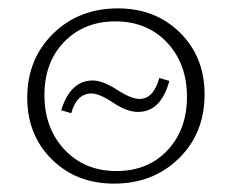

<svg xmlns="http://www.w3.org/2000/svg" viewBox="-20 -434 554 458"><path d="M252 4Q162 4 103.5 -54Q45 -112 45 -201Q45 -293 106.5 -353.5Q168 -414 261 -414Q351 -414 409.5 -356Q468 -298 468 -209Q468 -116 406.5 -56Q345 4 252 4ZM258 -26Q333 -26 379.5 -75.5Q426 -125 426 -203Q426 -282 378.5 -332.5Q331 -383 255 -383Q181 -383 133.5 -334.5Q86 -286 86 -207Q86 -128 134 -77Q182 -26 258 -26ZM309 -167Q283 -167 250 -189Q217 -211 198 -211Q163 -211 150 -164L126 -171Q148 -242 201 -242Q225 -242 259 -220Q293 -198 313 -198Q346 -198 360 -248L384 -241Q364 -167 309 -167Z"/></svg>

Font: EauTest Light
Style: Regular
Weight: 300
Designer: Christian Thalmann (Catharsis Fonts)
Version: Version 0.001;PS 000.001;hotconv 1.0.88;makeotf.lib2.5.64775